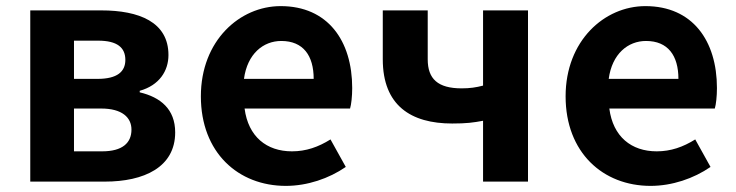

<svg xmlns="http://www.w3.org/2000/svg" viewBox="-20 -594 2407 628"><path d="M79 0H323C451 0 553 -47 553 -161C553 -237 505 -276 437 -292V-297C501 -315 531 -362 531 -414C531 -522 435 -560 311 -560H79ZM222 -336V-461H301C364 -461 390 -438 390 -398C390 -360 364 -336 299 -336ZM222 -99V-239H311C379 -239 410 -210 410 -170C410 -127 381 -99 314 -99Z M915 14C985 14 1056 -10 1111 -48L1061 -138C1021 -113 981 -99 935 -99C852 -99 792 -147 780 -239H1125C1129 -252 1132 -279 1132 -306C1132 -461 1052 -574 898 -574C764 -574 637 -461 637 -279C637 -95 759 14 915 14ZM778 -336C789 -418 841 -460 900 -460C972 -460 1006 -412 1006 -336Z M1560 0H1707V-560H1560V-314C1537 -308 1517 -305 1490 -305C1412 -305 1379 -336 1379 -400V-560H1232V-400C1232 -249 1324 -190 1459 -190C1506 -190 1528 -193 1560 -199Z M2108 14C2178 14 2249 -10 2304 -48L2254 -138C2214 -113 2174 -99 2128 -99C2045 -99 1985 -147 1973 -239H2318C2322 -252 2325 -279 2325 -306C2325 -461 2245 -574 2091 -574C1957 -574 1830 -461 1830 -279C1830 -95 1952 14 2108 14ZM1971 -336C1982 -418 2034 -460 2093 -460C2165 -460 2199 -412 2199 -336Z"/></svg>

Font: Genne Gothic Bold
Style: Regular
Weight: 700
Designer: Ryoko NISHIZUKA (kana & ideographs); Paul D. Hunt (Latin, Greek & Cyrillic); Wenlong ZHANG (bopomofo); Sandoll Communica
Foundry: Adobe Systems Incorporated
Version: Version 1.004;PS 1.004;hotconv 16.6.51;makeotf.lib2.5.65220